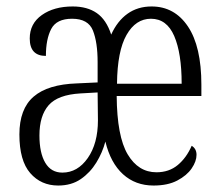

<svg xmlns="http://www.w3.org/2000/svg" viewBox="-20 -564 683 594"><path d="M160 10Q107 10 73.5 -28.5Q40 -67 40 -148Q40 -227 84 -265Q128 -303 218 -306L282 -309V-372Q282 -433 267.5 -469.5Q253 -506 203 -506Q155 -506 138.5 -474.5Q122 -443 122 -391Q72 -391 72 -445Q72 -491 109.5 -517.5Q147 -544 205 -544Q250 -544 279.5 -523.5Q309 -503 324 -457Q343 -499 374.5 -521.5Q406 -544 449 -544Q520 -544 561.5 -482Q603 -420 603 -302V-267H341Q342 -142 375 -86.5Q408 -31 464 -31Q503 -31 530 -53.5Q557 -76 573 -113Q588 -104 588 -85Q588 -65 573 -43Q558 -21 528.5 -5.5Q499 10 455 10Q399 10 360.5 -25Q322 -60 306 -126Q297 -92 278 -61Q259 -30 230 -10Q201 10 160 10ZM542 -305Q542 -399 519 -452.5Q496 -506 447 -506Q400 -506 371.5 -456Q343 -406 342 -305ZM173 -30Q220 -30 251.5 -75Q283 -120 283 -192L282 -278L229 -275Q159 -271 130.5 -238.5Q102 -206 102 -145Q102 -91 120 -60.5Q138 -30 173 -30Z"/></svg>

Font: Noto Serif ExtraCondensed Light
Style: Regular
Weight: 300
Width: 2
Designer: Monotype Design Team
Foundry: Monotype Imaging Inc.
Version: Version 2.014; ttfautohint (v1.8.4.7-5d5b)